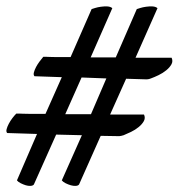

<svg xmlns="http://www.w3.org/2000/svg" viewBox="-54 -654 569 612"><path d="M378 -470H493Q498 -459 492.5 -449Q487 -439 476 -430Q465 -421 451.5 -414.5Q438 -408 427 -404Q425 -403 421 -402Q417 -401 414 -401L348 -403L297 -289H405Q410 -278 404.5 -268Q399 -258 388 -249Q377 -240 363.5 -233.5Q350 -227 340 -223Q337 -222 332.5 -221Q328 -220 326 -220L267 -221L198 -66Q195 -62 187.5 -61.5Q180 -61 171.5 -63.5Q163 -66 155 -70Q147 -74 143 -79L207 -223L125 -225L54 -66Q51 -62 43.5 -61.5Q36 -61 28 -63.5Q20 -66 12 -70Q4 -74 0 -79L64 -227L-31 -230Q-35 -234 -33 -242Q-31 -250 -26 -259.5Q-21 -269 -14.5 -277.5Q-8 -286 -2 -292Q2 -292 6 -292Q10 -292 19 -291.5Q28 -291 44.5 -291Q61 -291 91 -291L143 -408L56 -411Q52 -415 54 -423Q56 -431 61 -440.5Q66 -450 72.5 -458.5Q79 -467 84 -473Q88 -473 92 -473Q96 -473 104.5 -472.5Q113 -472 128.5 -472Q144 -472 171 -472L238 -625Q241 -626 249 -628.5Q257 -631 267.5 -632.5Q278 -634 288 -633.5Q298 -633 304 -628L235 -471H315L382 -625Q385 -626 393 -628.5Q401 -631 411.5 -632.5Q422 -634 432 -633.5Q442 -633 448 -628ZM236 -290 285 -404 206 -407 154 -290Z"/></svg>

Font: Lusitana
Style: Bold Italic
Weight: 700
Designer: Ana Paula Megda
Foundry: Ana Paula Megda
Version: Version 1.000; ttfautohint (v1.1) -l 8 -r 50 -G 200 -x 14 -D